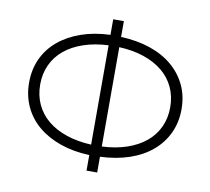

<svg xmlns="http://www.w3.org/2000/svg" viewBox="-79 -798 971 887"><g transform="rotate(10 407.0 -355.0)"><path d="M382 0V-73Q306 -76 245 -97.5Q184 -119 140.5 -155.5Q97 -192 73.5 -243Q50 -294 50 -355Q50 -417 73.5 -467.5Q97 -518 140.5 -554.5Q184 -591 245 -612.5Q306 -634 382 -637V-710H432V-636Q508 -633 569.5 -612Q631 -591 674.5 -554Q718 -517 741.5 -467Q765 -417 765 -355Q765 -294 741.5 -243.5Q718 -193 674.5 -156Q631 -119 569.5 -98Q508 -77 432 -74V0ZM102 -355Q102 -304 121.5 -262Q141 -220 177.5 -190Q214 -160 266 -142.5Q318 -125 382 -122V-588Q318 -585 266 -567.5Q214 -550 177.5 -520Q141 -490 121.5 -448Q102 -406 102 -355ZM712 -355Q712 -406 692.5 -448Q673 -490 636.5 -520Q600 -550 548.5 -567.5Q497 -585 432 -588V-122Q497 -125 548.5 -142.5Q600 -160 636.5 -190Q673 -220 692.5 -262Q712 -304 712 -355Z"/></g></svg>

Font: Geist ExtLt
Style: Regular
Weight: 400
Designer: Basement.studio, Andrés Briganti, Mateo Zaragoza
Foundry: Basement.studio, Vercel, Andrés Briganti, Guido Ferreyra, Mateo Zaragoza
Version: Version 1.401